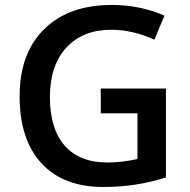

<svg xmlns="http://www.w3.org/2000/svg" viewBox="-20 -744 766 774"><path d="M431.2 -724.1Q543 -724.1 643.1 -681.2L602.1 -584Q515.1 -624 428.2 -624Q314 -624 247.6 -552.2Q181.2 -480.5 181.2 -352.5Q181.2 -224.6 241 -156.7Q300.8 -88.9 413.1 -88.9Q469.7 -88.9 534.2 -103V-287.1H386.2V-387.2H648.9V-28.8Q530.3 9.8 397 9.8Q234.9 9.8 147 -85.9Q59.1 -181.6 59.1 -355.5Q59.1 -529.3 158.2 -626.7Q257.3 -724.1 431.2 -724.1Z"/></svg>

Font: OpenSans-Semibold
Style: Regular
Weight: 600
Foundry: Ascender Corporation
Version: Version 1.10